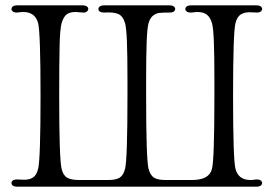

<svg xmlns="http://www.w3.org/2000/svg" viewBox="-20 -700 1040 720"><path d="M42 -27 72 -26Q91 -26 104 -34.5Q117 -43 123 -67Q132 -103 132 -340Q132 -577 123 -613Q112 -655 67 -655Q56 -655 46 -653H41Q33 -653 28 -657Q23 -661 23 -666Q23 -672 28.5 -676Q34 -680 44 -680H167H290Q300 -680 305.5 -676Q311 -672 311 -667Q311 -661 305.5 -656.5Q300 -652 292 -653Q270 -655 263 -655Q242 -655 230 -646Q218 -637 211 -613Q205 -592 203.5 -527.5Q202 -463 202 -340Q202 -103 211 -67Q217 -42 232 -33.5Q247 -25 276 -25H387Q415 -25 429 -34Q443 -43 449 -67Q458 -103 458 -340V-402Q458 -491 456 -543Q454 -595 449 -613Q441 -640 423.5 -647.5Q406 -655 372 -653H369Q360 -653 354.5 -656.5Q349 -660 349 -666Q349 -672 354.5 -676Q360 -680 370 -680H493H616Q626 -680 631.5 -676Q637 -672 637 -667Q637 -661 632 -657Q627 -653 618 -653Q589 -653 577 -651.5Q565 -650 554 -641.5Q543 -633 537 -613Q532 -595 530 -543Q528 -491 528 -402V-340Q528 -103 537 -67Q544 -42 558 -33.5Q572 -25 600 -25H700Q765 -25 775 -67Q784 -103 784 -340V-402Q784 -491 782 -543Q780 -595 775 -613Q768 -636 755 -645.5Q742 -655 721 -655Q714 -655 698 -653H693Q685 -653 680 -657Q675 -661 675 -666Q675 -672 680.5 -676Q686 -680 696 -680H819H942Q952 -680 957.5 -676Q963 -672 963 -667Q963 -661 958 -657Q953 -653 944 -653L915 -654Q896 -654 882.5 -645.5Q869 -637 863 -613Q854 -577 854 -340Q854 -103 863 -67Q874 -25 919 -25Q930 -25 940 -27H945Q953 -27 958 -23Q963 -19 963 -14Q963 -8 957.5 -4Q952 0 942 0H493H44Q34 0 28.5 -4Q23 -8 23 -13Q23 -19 28 -23Q33 -27 42 -27Z"/></svg>

Font: Hina Mincho
Style: Regular
Weight: 400
Designer: satsuyako
Foundry: satsuyako
Version: Version 1.100